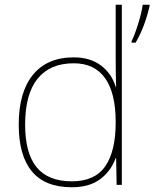

<svg xmlns="http://www.w3.org/2000/svg" viewBox="-20 -780 651 810"><path d="M59 -254Q59 -391 119 -464.5Q179 -538 291 -538Q360 -538 405.5 -504Q451 -470 468 -414H470Q468 -459 468 -543V-760H494V0H472L470 -113H468Q448 -58 402.5 -24Q357 10 283 10Q170 10 114.5 -57Q59 -124 59 -254ZM468 -263V-266Q468 -387 423.5 -450Q379 -513 291 -513Q191 -513 138.5 -448Q86 -383 86 -254Q86 -134 134.5 -74.5Q183 -15 283 -15Q380 -15 424 -78.5Q468 -142 468 -263ZM611 -754Q590 -664 552 -600H535V-606Q547 -629 562.5 -678.5Q578 -728 582 -760H611Z"/></svg>

Font: Noto Sans UI Thin
Style: Regular
Weight: 250
Designer: Monotype Design Team
Foundry: Monotype Imaging Inc.
Version: Version 1.001